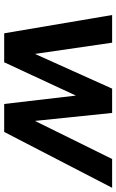

<svg xmlns="http://www.w3.org/2000/svg" viewBox="161 -717 556 918"><g transform="rotate(90 439.0 -258.0)"><path d="M610.8 0H477.1L437 -342.8L277.8 0H139.2L51.8 -516.1H184.1L237.8 -147L403.8 -516.1H520L558.1 -147L740.2 -516.1H877.9Z"/></g></svg>

Font: Creato Display
Style: Bold Italic
Weight: 700
Italic angle: -10°
Version: Version 1.000